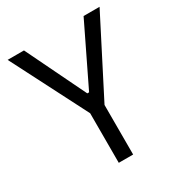

<svg xmlns="http://www.w3.org/2000/svg" viewBox="-166 -812 866 926"><g transform="rotate(-30 267.0 -349.0)"><path d="M307 0H227V-276L11 -698H102L263 -366H273L434 -698H523L307 -276Z"/></g></svg>

Font: IBM Plex Sans Condensed
Style: Regular
Weight: 400
Width: 3
Designer: Mike Abbink, Paul van der Laan, Pieter van Rosmalen
Foundry: Bold Monday
Version: Version 3.201